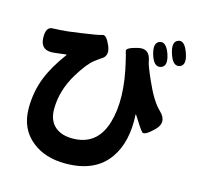

<svg xmlns="http://www.w3.org/2000/svg" viewBox="-128 -985 1257 1210"><g transform="rotate(15 500.0 -380.0)"><path d="M400 87Q268 87 183 19Q88 -56 88 -191Q88 -298 125 -392Q158 -476 231 -575Q234 -579 229 -578L152 -569Q67 -559 62 -637Q57 -715 105 -715Q110 -715 151 -717Q193 -719 287 -733Q395 -748 418.5 -756.5Q442 -765 470 -700Q497 -635 444 -609Q440 -607 410 -584Q369 -553 315 -465Q244 -349 244 -226Q244 -152 289 -113Q331 -77 403 -77Q563 -77 612 -240Q659 -398 602 -634Q593 -673 586 -695Q578 -717 654 -735Q730 -754 743 -669Q747 -645 786 -557Q839 -436 891 -387Q953 -328 894 -270Q834 -211 817 -230Q800 -249 752 -326Q749 -330 749 -325Q759 -149 684 -41Q596 87 400 87ZM826 -657Q782 -643 759 -717Q736 -792 777 -807Q818 -821 844 -746Q869 -671 826 -657ZM939 -693Q896 -679 872 -753Q847 -828 887 -844Q927 -860 954 -784Q981 -708 939 -693Z"/></g></svg>

Font: Resource Han Rounded JP Heavy
Style: Regular
Weight: 900
Designer: Cyano Hao (round all glyphs); Ryoko NISHIZUKA 西塚涼子 (kana, bopomofo & ideographs); Paul D. Hunt (Latin, Greek & Cyrillic)
Foundry: Cyano Hao
Version: 0.990